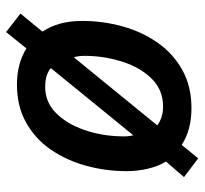

<svg xmlns="http://www.w3.org/2000/svg" viewBox="-40 -571 654 614"><g transform="rotate(90 287.0 -264.0)"><path d="M82.5 43.5 23.4 -2.4 81.1 -72.8Q46.9 -124 46.9 -199.2Q46.9 -266.6 64.5 -329.3Q82 -392.1 117.2 -441.9Q152.3 -491.7 204.6 -520.5Q256.8 -549.3 325.7 -549.3Q395.5 -549.3 443.4 -518.1L486.3 -570.8L546.4 -525.4L496.6 -467.8Q511.7 -442.9 519.5 -410.2Q527.3 -377.4 527.3 -341.8Q527.3 -275.9 510.3 -213.1Q493.2 -150.4 459 -100.3Q424.8 -50.3 372.6 -20.8Q320.3 8.8 250.5 8.8Q183.6 8.8 134.8 -21.5ZM163.1 -172.9 380.9 -439.9Q371.6 -447.3 356.2 -452.9Q340.8 -458.5 320.8 -458.5Q268.1 -458.5 232.4 -422.9Q196.8 -387.2 178.5 -331.8Q160.2 -276.4 158.7 -217.3Q157.7 -190.9 163.1 -172.9ZM258.3 -81.5Q306.6 -81.5 341.3 -116Q376 -150.4 395.3 -205.8Q414.6 -261.2 416 -324.2Q417 -347.2 412.6 -363.3L197.8 -99.6Q218.3 -81.5 258.3 -81.5Z"/></g></svg>

Font: Open Sans SemiBold
Style: Italic
Weight: 600
Italic angle: -12°
Designer: Monotype Design Team
Foundry: Monotype Imaging Inc.
Version: Version 3.003; ttfautohint (v1.8.4)